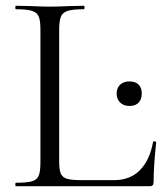

<svg xmlns="http://www.w3.org/2000/svg" viewBox="-20 -645 573 665"><path d="M265 -21H374Q431 -21 465 -56Q499 -91 510 -153Q510 -156 515.5 -155.5Q521 -155 521 -152Q512 -69 512 -15Q512 -7 509 -3.5Q506 0 497 0H35Q33 0 33 -6Q33 -12 35 -12Q73 -12 90.5 -17Q108 -22 114 -36.5Q120 -51 120 -81V-544Q120 -574 114 -588Q108 -602 90.5 -607.5Q73 -613 35 -613Q33 -613 33 -619Q33 -625 35 -625L84 -624Q126 -622 152 -622Q180 -622 222 -624L270 -625Q273 -625 273 -619Q273 -613 270 -613Q233 -613 215 -607.5Q197 -602 191 -587.5Q185 -573 185 -543V-85Q185 -56 191 -43Q197 -30 213 -25.5Q229 -21 265 -21ZM384 -321Q384 -340 396 -351.5Q408 -363 428 -363Q449 -363 460 -352Q471 -341 471 -321Q471 -301 460 -289.5Q449 -278 428 -278Q408 -278 396 -290Q384 -302 384 -321Z"/></svg>

Font: Cormorant Unicase
Style: Regular
Weight: 400
Designer: Christian Thalmann (Catharsis Fonts)
Foundry: Catharsis Fonts
Version: Version 4.000